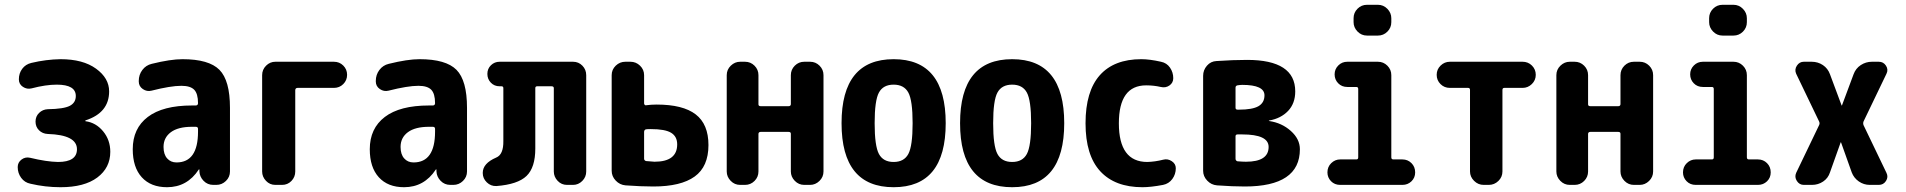

<svg xmlns="http://www.w3.org/2000/svg" viewBox="-20 -780 8040 810"><path d="M340.8 -268.6Q384.8 -262.7 415 -226.1Q445.3 -189.5 445.3 -139.6Q445.3 -72.3 390.6 -31.2Q335.9 9.8 235.4 9.8Q170.9 9.8 108.4 -4.9Q84 -9.8 69.3 -29.8Q54.7 -49.8 54.7 -75.2Q54.7 -94.7 70.8 -106.9Q86.9 -119.1 107.4 -114.3Q175.8 -97.7 224.6 -96.7Q304.7 -96.7 304.7 -150.4Q304.7 -210.9 181.6 -214.8Q159.2 -215.8 144.5 -230.5Q129.9 -245.1 129.9 -267.1Q129.9 -289.1 145 -303.7Q160.2 -318.4 181.6 -319.3Q249 -320.3 274.4 -333.5Q299.8 -346.7 299.8 -375Q299.8 -422.9 219.7 -422.9Q172.9 -422.9 113.3 -407.2Q93.8 -402.3 76.7 -413.6Q59.6 -424.8 59.6 -445.3Q59.6 -470.7 73.7 -489.7Q87.9 -508.8 112.3 -514.6Q173.8 -529.3 235.4 -530.3Q330.1 -530.3 385.3 -490.2Q440.4 -450.2 440.4 -394.5Q440.4 -304.7 341.8 -272.5Q339.8 -272.5 339.8 -269.5Q339.8 -268.6 340.8 -268.6Z M815.4 -224.6V-236.3Q815.4 -245.1 805.7 -245.1H790Q731.4 -245.1 700.7 -222.2Q669.9 -199.2 669.9 -160.2Q669.9 -128.9 685.1 -111.8Q700.2 -94.7 724.6 -94.7Q815.4 -94.7 815.4 -224.6ZM750 -530.3Q861.3 -530.3 905.8 -485.4Q950.2 -440.4 950.2 -325.2V-56.6Q950.2 -33.2 933.1 -16.6Q916 0 892.6 0H879.9Q855.5 0 838.9 -17.1Q822.3 -34.2 821.3 -56.6V-64.5Q821.3 -65.4 820.3 -65.4Q818.4 -65.4 818.4 -64.5Q769.5 9.8 684.6 9.8Q616.2 9.8 578.1 -32.2Q540 -74.2 540 -150.4Q540 -238.3 603.5 -286.6Q667 -335 790 -335H805.7Q814.5 -335 815.4 -343.8V-344.7Q815.4 -384.8 799.3 -401.4Q783.2 -418 745.1 -418Q700.2 -418 619.1 -397.5Q599.6 -392.6 582.5 -404.3Q565.4 -416 565.4 -436.5V-438.5Q565.4 -464.8 580.6 -484.9Q595.7 -504.9 620.1 -510.7Q699.2 -530.3 750 -530.3Z M1388.7 -519.5Q1412.1 -519.5 1428.2 -503.4Q1444.3 -487.3 1444.3 -464.4Q1444.3 -441.4 1428.2 -425.3Q1412.1 -409.2 1388.7 -409.2H1235.4Q1226.6 -409.2 1225.6 -400.4V-56.6Q1225.6 -33.2 1209.5 -16.6Q1193.4 0 1169.9 0H1141.6Q1118.2 0 1102.1 -17.1Q1085.9 -34.2 1085.9 -56.6V-462.9Q1085.9 -486.3 1102.5 -502.9Q1119.1 -519.5 1141.6 -519.5Z M1815.4 -224.6V-236.3Q1815.4 -245.1 1805.7 -245.1H1790Q1731.4 -245.1 1700.7 -222.2Q1669.9 -199.2 1669.9 -160.2Q1669.9 -128.9 1685.1 -111.8Q1700.2 -94.7 1724.6 -94.7Q1815.4 -94.7 1815.4 -224.6ZM1750 -530.3Q1861.3 -530.3 1905.8 -485.4Q1950.2 -440.4 1950.2 -325.2V-56.6Q1950.2 -33.2 1933.1 -16.6Q1916 0 1892.6 0H1879.9Q1855.5 0 1838.9 -17.1Q1822.3 -34.2 1821.3 -56.6V-64.5Q1821.3 -65.4 1820.3 -65.4Q1818.4 -65.4 1818.4 -64.5Q1769.5 9.8 1684.6 9.8Q1616.2 9.8 1578.1 -32.2Q1540 -74.2 1540 -150.4Q1540 -238.3 1603.5 -286.6Q1667 -335 1790 -335H1805.7Q1814.5 -335 1815.4 -343.8V-344.7Q1815.4 -384.8 1799.3 -401.4Q1783.2 -418 1745.1 -418Q1700.2 -418 1619.1 -397.5Q1599.6 -392.6 1582.5 -404.3Q1565.4 -416 1565.4 -436.5V-438.5Q1565.4 -464.8 1580.6 -484.9Q1595.7 -504.9 1620.1 -510.7Q1699.2 -530.3 1750 -530.3Z M2397.5 -519.5Q2420.9 -519.5 2437 -502.9Q2453.1 -486.3 2453.1 -462.9V-56.6Q2453.1 -33.2 2436.5 -16.6Q2419.9 0 2397.5 0H2372.1Q2348.6 0 2332.5 -17.1Q2316.4 -34.2 2316.4 -56.6V-408.2Q2316.4 -416 2306.6 -416H2246.1Q2238.3 -416 2238.3 -408.2V-153.3Q2238.3 -73.2 2201.2 -37.6Q2164.1 -2 2074.2 4.9Q2050.8 5.9 2033.7 -10.7Q2016.6 -27.3 2016.6 -49.8V-50.8Q2016.6 -90.8 2073.2 -115.2Q2104.5 -127.9 2103.5 -185.5V-408.2Q2103.5 -416 2095.7 -416H2087.9Q2065.4 -416 2050.8 -431.2Q2036.1 -446.3 2036.1 -468.3Q2036.1 -490.2 2051.3 -504.9Q2066.4 -519.5 2087.9 -519.5Z M2741.2 -97.7Q2836.9 -97.7 2836.9 -170.9Q2836.9 -204.1 2811.5 -219.7Q2786.1 -235.4 2725.6 -235.4Q2710.9 -235.4 2705.1 -234.4Q2697.3 -232.4 2697.3 -222.7V-110.4Q2697.3 -103.5 2705.1 -100.6Q2738.3 -97.7 2741.2 -97.7ZM2750 -338.9Q2861.3 -338.9 2915 -297.4Q2968.8 -255.9 2968.8 -168Q2968.8 -77.1 2910.6 -35.2Q2852.5 6.8 2736.3 6.8Q2684.6 6.8 2619.1 2Q2594.7 0 2577.6 -18.1Q2560.5 -36.1 2560.5 -59.6V-462.9Q2560.5 -486.3 2577.6 -502.9Q2594.7 -519.5 2618.2 -519.5H2639.6Q2663.1 -519.5 2680.2 -502.9Q2697.3 -486.3 2697.3 -462.9V-343.8Q2697.3 -340.8 2699.7 -337.9Q2702.1 -335 2705.1 -335.9Q2727.5 -338.9 2750 -338.9Z M3397.5 -519.5Q3420.9 -519.5 3437.5 -502.9Q3454.1 -486.3 3454.1 -462.9V-56.6Q3454.1 -33.2 3437 -16.6Q3419.9 0 3397.5 0H3373Q3349.6 0 3333 -17.1Q3316.4 -34.2 3316.4 -56.6V-215.8Q3316.4 -223.6 3306.6 -223.6H3189.5Q3180.7 -223.6 3179.7 -215.8V-56.6Q3179.7 -33.2 3163.1 -16.6Q3146.5 0 3123 0H3102.5Q3079.1 0 3062.5 -17.1Q3045.9 -34.2 3045.9 -56.6V-462.9Q3045.9 -486.3 3063 -502.9Q3080.1 -519.5 3102.5 -519.5H3123Q3146.5 -519.5 3163.1 -502.9Q3179.7 -486.3 3179.7 -462.9V-339.8Q3179.7 -332 3189.5 -332H3306.6Q3315.4 -332 3316.4 -339.8V-462.9Q3316.4 -486.3 3333 -502.9Q3349.6 -519.5 3373 -519.5Z M3688 -130.4Q3706.1 -96.7 3750 -96.7Q3793.9 -96.7 3812 -130.4Q3830.1 -164.1 3830.1 -260.3Q3830.1 -356.4 3812 -389.6Q3793.9 -422.9 3750 -422.9Q3706.1 -422.9 3688 -389.6Q3669.9 -356.4 3669.9 -260.3Q3669.9 -164.1 3688 -130.4ZM3530.3 -260.3Q3530.3 -530.3 3750 -530.3Q3969.7 -530.3 3969.7 -260.3Q3969.7 9.8 3750 9.8Q3530.3 9.8 3530.3 -260.3Z M4188 -130.4Q4206.1 -96.7 4250 -96.7Q4293.9 -96.7 4312 -130.4Q4330.1 -164.1 4330.1 -260.3Q4330.1 -356.4 4312 -389.6Q4293.9 -422.9 4250 -422.9Q4206.1 -422.9 4188 -389.6Q4169.9 -356.4 4169.9 -260.3Q4169.9 -164.1 4188 -130.4ZM4030.3 -260.3Q4030.3 -530.3 4250 -530.3Q4469.7 -530.3 4469.7 -260.3Q4469.7 9.8 4250 9.8Q4030.3 9.8 4030.3 -260.3Z M4887.7 -106.4Q4906.2 -111.3 4923.3 -100.1Q4940.4 -88.9 4940.4 -70.3Q4940.4 -44.9 4925.8 -24.9Q4911.1 -4.9 4886.7 0Q4835 9.8 4799.8 9.8Q4683.6 9.8 4621.6 -57.6Q4559.6 -125 4559.6 -259.8Q4559.6 -394.5 4619.6 -462.4Q4679.7 -530.3 4794.9 -530.3Q4830.1 -530.3 4877.9 -519.5Q4902.3 -514.6 4916 -494.6Q4929.7 -474.6 4929.7 -450.2Q4929.7 -430.7 4913.6 -419.4Q4897.5 -408.2 4877 -413.1Q4847.7 -419.9 4815.4 -419.9Q4700.2 -419.9 4700.2 -259.8Q4700.2 -96.7 4820.3 -96.7Q4853.5 -97.7 4887.7 -106.4Z M5236.3 -97.7Q5332 -97.7 5332 -160.2Q5332 -212.9 5220.7 -212.9H5201.2Q5192.4 -212.9 5192.4 -205.1V-110.4Q5192.4 -102.5 5200.2 -99.6Q5222.7 -97.7 5236.3 -97.7ZM5192.4 -410.2V-325.2Q5192.4 -317.4 5201.2 -317.4H5207Q5263.7 -317.4 5289.1 -332Q5314.5 -346.7 5314.5 -377.9Q5314.5 -421.9 5220.7 -421.9Q5211.9 -421.9 5200.2 -419.9Q5192.4 -418 5192.4 -410.2ZM5334 -269.5Q5387.7 -261.7 5425.8 -227.5Q5463.9 -193.4 5463.9 -150.4Q5463.9 6.8 5231.4 6.8Q5179.7 6.8 5114.3 2Q5089.8 0 5072.8 -18.1Q5055.7 -36.1 5055.7 -59.6V-460Q5055.7 -484.4 5071.8 -502.9Q5087.9 -521.5 5112.3 -522.5Q5182.6 -527.3 5241.2 -527.3Q5444.3 -527.3 5444.3 -394.5Q5444.3 -343.8 5414.1 -312Q5383.8 -280.3 5334 -271.5Q5333 -271.5 5333 -269.5Z M5747.1 -759.8H5793Q5816.4 -759.8 5833 -742.7Q5849.6 -725.6 5849.6 -703.1V-686.5Q5849.6 -663.1 5833 -646.5Q5816.4 -629.9 5793 -629.9H5747.1Q5723.6 -629.9 5707 -647Q5690.4 -664.1 5690.4 -686.5V-703.1Q5690.4 -726.6 5707 -743.2Q5723.6 -759.8 5747.1 -759.8ZM5896.5 -107.4Q5918.9 -107.4 5934.6 -91.8Q5950.2 -76.2 5950.2 -52.7Q5950.2 -30.3 5934.6 -15.1Q5918.9 0 5896.5 0H5633.8Q5610.4 0 5595.2 -15.6Q5580.1 -31.2 5580.1 -52.7Q5580.1 -76.2 5596.2 -91.8Q5612.3 -107.4 5633.8 -107.4H5702.1Q5710 -107.4 5710 -116.2V-404.3Q5710 -413.1 5702.1 -413.1H5664.1Q5640.6 -413.1 5625.5 -428.7Q5610.4 -444.3 5610.4 -466.3Q5610.4 -488.3 5626 -503.9Q5641.6 -519.5 5664.1 -519.5H5793Q5816.4 -519.5 5833 -502.9Q5849.6 -486.3 5849.6 -462.9V-116.2Q5849.6 -107.4 5858.4 -107.4Z M6403.3 -519.5Q6426.8 -519.5 6442.9 -503.4Q6459 -487.3 6459 -464.4Q6459 -441.4 6442.4 -425.3Q6425.8 -409.2 6403.3 -409.2H6326.2Q6318.4 -409.2 6318.4 -400.4V-56.6Q6318.4 -33.2 6301.3 -16.6Q6284.2 0 6260.7 0H6239.3Q6215.8 0 6198.7 -17.1Q6181.6 -34.2 6181.6 -56.6V-400.4Q6181.6 -409.2 6173.8 -409.2H6096.7Q6073.2 -409.2 6057.1 -425.3Q6041 -441.4 6041 -464.4Q6041 -487.3 6057.6 -503.4Q6074.2 -519.5 6096.7 -519.5Z M6897.5 -519.5Q6920.9 -519.5 6937.5 -502.9Q6954.1 -486.3 6954.1 -462.9V-56.6Q6954.1 -33.2 6937 -16.6Q6919.9 0 6897.5 0H6873Q6849.6 0 6833 -17.1Q6816.4 -34.2 6816.4 -56.6V-215.8Q6816.4 -223.6 6806.6 -223.6H6689.5Q6680.7 -223.6 6679.7 -215.8V-56.6Q6679.7 -33.2 6663.1 -16.6Q6646.5 0 6623 0H6602.5Q6579.1 0 6562.5 -17.1Q6545.9 -34.2 6545.9 -56.6V-462.9Q6545.9 -486.3 6563 -502.9Q6580.1 -519.5 6602.5 -519.5H6623Q6646.5 -519.5 6663.1 -502.9Q6679.7 -486.3 6679.7 -462.9V-339.8Q6679.7 -332 6689.5 -332H6806.6Q6815.4 -332 6816.4 -339.8V-462.9Q6816.4 -486.3 6833 -502.9Q6849.6 -519.5 6873 -519.5Z M7247.1 -759.8H7293Q7316.4 -759.8 7333 -742.7Q7349.6 -725.6 7349.6 -703.1V-686.5Q7349.6 -663.1 7333 -646.5Q7316.4 -629.9 7293 -629.9H7247.1Q7223.6 -629.9 7207 -647Q7190.4 -664.1 7190.4 -686.5V-703.1Q7190.4 -726.6 7207 -743.2Q7223.6 -759.8 7247.1 -759.8ZM7396.5 -107.4Q7418.9 -107.4 7434.6 -91.8Q7450.2 -76.2 7450.2 -52.7Q7450.2 -30.3 7434.6 -15.1Q7418.9 0 7396.5 0H7133.8Q7110.4 0 7095.2 -15.6Q7080.1 -31.2 7080.1 -52.7Q7080.1 -76.2 7096.2 -91.8Q7112.3 -107.4 7133.8 -107.4H7202.1Q7210 -107.4 7210 -116.2V-404.3Q7210 -413.1 7202.1 -413.1H7164.1Q7140.6 -413.1 7125.5 -428.7Q7110.4 -444.3 7110.4 -466.3Q7110.4 -488.3 7126 -503.9Q7141.6 -519.5 7164.1 -519.5H7293Q7316.4 -519.5 7333 -502.9Q7349.6 -486.3 7349.6 -462.9V-116.2Q7349.6 -107.4 7358.4 -107.4Z M7938.5 -468.8 7841.8 -267.6Q7838.9 -259.8 7841.8 -252L7938.5 -50.8Q7947.3 -33.2 7936.5 -16.6Q7925.8 0 7906.2 0H7868.2Q7842.8 0 7821.8 -14.6Q7800.8 -29.3 7792 -52.7L7747.1 -178.7Q7747.1 -179.7 7746.1 -179.7Q7745.1 -179.7 7745.1 -178.7L7700.2 -52.7Q7692.4 -28.3 7671.4 -14.2Q7650.4 0 7624 0H7589.8Q7571.3 0 7560.5 -16.6Q7549.8 -33.2 7557.6 -50.8L7654.3 -252Q7658.2 -259.8 7654.3 -267.6L7557.6 -468.8Q7549.8 -486.3 7560.5 -502.9Q7571.3 -519.5 7589.8 -519.5H7623Q7649.4 -519.5 7670.4 -505.4Q7691.4 -491.2 7700.2 -466.8L7749 -335.9Q7749 -335 7750 -335Q7751 -335 7751 -335.9L7799.8 -466.8Q7808.6 -491.2 7830.1 -505.4Q7851.6 -519.5 7877 -519.5H7906.2Q7925.8 -519.5 7936.5 -502.9Q7947.3 -486.3 7938.5 -468.8Z"/></svg>

Font: Rounded Mgen+ 1m bold
Style: Bold
Weight: 700
Designer: [Source Han Sans]
Ryoko NISHIZUKA  (kana & ideographs); Paul D. Hunt (Latin, Greek & Cyrillic); Wenlong ZHANG  (bopomofo
Version: Version 1.059.20150602